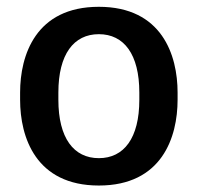

<svg xmlns="http://www.w3.org/2000/svg" viewBox="-20 -537 590 573"><path d="M40 -239.2C40 -127.5 86.7 16.7 275 16.7C463.3 16.7 510 -127.5 510 -239.2V-260.8C510 -372.5 463.3 -516.7 275 -516.7C86.7 -516.7 40 -372.5 40 -260.8ZM275 -65C200 -65 154.2 -125 154.2 -239.2V-260.8C154.2 -375 200 -435 275 -435C350 -435 395.8 -375 395.8 -260.8V-239.2C395.8 -125 350 -65 275 -65Z"/></svg>

Font: Boon SemiBold
Style: Regular
Weight: 600
Designer: Sungsit Sawaiwan
Foundry: FontUni
Version: Version 2.0